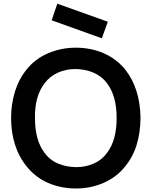

<svg xmlns="http://www.w3.org/2000/svg" viewBox="-20 -1030 841 1065"><path d="M545 -817.5 266.5 -917.5 298 -1009.5 578 -909.5ZM128 -106.5Q84 -161 62.8 -229.2Q41.5 -297.5 41.5 -375Q41.5 -452.5 62.8 -521.5Q84 -590.5 128 -645Q174.5 -703.5 246.5 -734.5Q319 -765.5 401 -765.5Q484 -765.5 554.8 -734.8Q625.5 -704 674 -645Q757 -540.5 759.5 -375Q758.5 -295 738.5 -228.2Q718.5 -161.5 674 -106.5Q625.5 -46 553 -15Q482.5 15.5 401 15.5Q319 15.5 246.5 -15.5Q175.5 -47 128 -106.5ZM574 -182.5Q627 -252.5 627 -375Q627 -498 574 -567.5Q559.5 -587.5 540.2 -602.5Q521 -617.5 498 -627.2Q475 -637 449.5 -642Q424 -647 397 -647Q345.5 -647 300.5 -626.8Q255.5 -606.5 227 -567.5Q172 -496.5 174 -375Q174 -252 227 -182.5Q256 -142 302.8 -122.5Q349.5 -103 405 -103Q455.5 -103 500.5 -123Q546 -143 574 -182.5Z"/></svg>

Font: Russisch Sans
Style: Bold
Weight: 700
Designer: Michael Sharanda (font) & Cristiano Sobral (main changes)
Foundry: Michael Sharanda
Version: Version 2.00;September 8, 2020;FontCreator 13.0.0.2681 64-bi